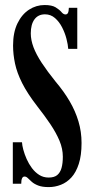

<svg xmlns="http://www.w3.org/2000/svg" viewBox="-20 -731 371 764"><path d="M174 13.5Q148 13.5 132 7.2Q116 1 106.5 -7.5Q97 -16 90.8 -22.2Q84.5 -28.5 77.5 -28.5Q64.5 -28.5 64.5 0H31V-165H67.5Q68 -153 72.8 -135.2Q77.5 -117.5 86 -98.2Q94.5 -79 107 -62.2Q119.5 -45.5 136 -35Q152.5 -24.5 173.5 -24.5Q195.5 -24.5 207.5 -34.2Q219.5 -44 224.8 -62.5Q230 -81 230 -107.5Q230 -139 216.8 -170.8Q203.5 -202.5 180.5 -236.8Q157.5 -271 128 -308.5Q89 -359 68.2 -400.2Q47.5 -441.5 39.8 -478Q32 -514.5 32 -550Q32 -602 49.5 -638Q67 -674 95.5 -692.5Q124 -711 157.5 -711Q186.5 -711 201.5 -701.8Q216.5 -692.5 224.5 -683Q232.5 -673.5 240.5 -673.5Q247 -673.5 250.2 -679.2Q253.5 -685 254 -700H287.5V-536.5H251.5Q250.5 -553 244.5 -576.5Q238.5 -600 227.2 -622Q216 -644 199 -659Q182 -674 159 -674Q132 -674 117.2 -654Q102.5 -634 102.5 -598Q102.5 -572 113.2 -543.2Q124 -514.5 146 -481Q168 -447.5 201 -406.5Q234.5 -367 257.2 -328Q280 -289 292.2 -248Q304.5 -207 304.5 -162Q304.5 -112.5 293.5 -78.8Q282.5 -45 264.2 -25Q246 -5 222.5 4.2Q199 13.5 174 13.5Z"/></svg>

Font: Imbue Thin 10pt SemiBold
Style: Regular
Weight: 600
Version: Version 1.102